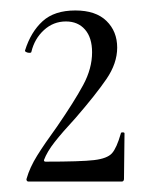

<svg xmlns="http://www.w3.org/2000/svg" viewBox="-20 -749 291 367"><path d="M89 -507Q122 -555 139 -586.5Q156 -618 156 -649Q156 -677 142.5 -692.5Q129 -708 106 -708Q82 -708 64 -691.5Q46 -675 40 -650Q40 -648 36 -648Q33 -648 30 -649.5Q27 -651 28 -653Q39 -688 61.5 -708.5Q84 -729 124 -729Q163 -729 183.5 -709Q204 -689 204 -658Q204 -628 183.5 -598Q163 -568 124 -523Q99 -496 84.5 -477.5Q70 -459 64 -443Q64 -440 67 -440Q135 -440 160 -443Q185 -446 194 -456Q203 -466 211 -494Q211 -496 214.5 -496Q218 -496 218 -494L217 -407Q217 -405 216 -403.5Q215 -402 213 -402H34Q32 -402 31 -404Q30 -406 31 -408Q37 -429 51 -451.5Q65 -474 89 -507Z"/></svg>

Font: Cormorant Upright
Style: Regular
Weight: 400
Designer: Christian Thalmann (Catharsis Fonts)
Foundry: Catharsis Fonts
Version: Version 3.302